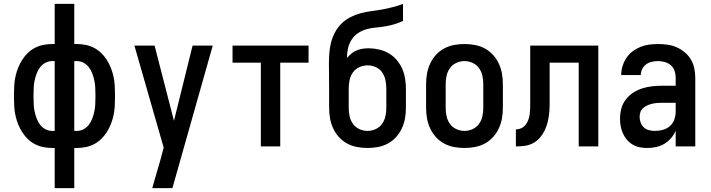

<svg xmlns="http://www.w3.org/2000/svg" viewBox="-20 -755 3665 990"><path d="M262 215V8H249Q226 8 203.5 3.5Q181 -1 160.5 -11.5Q140 -22 123.5 -38Q107 -54 94.5 -73.5Q82 -93 73.5 -114.5Q65 -136 60 -158.5Q55 -181 53.5 -204Q52 -227 52 -250V-270Q52 -293 53.5 -316Q55 -339 60 -361.5Q65 -384 73.5 -405.5Q82 -427 94.5 -446.5Q107 -466 123.5 -482Q140 -498 160.5 -508.5Q181 -519 203.5 -523.5Q226 -528 249 -528H262V-735H363V-528H376Q399 -528 421.5 -523.5Q444 -519 464.5 -508.5Q485 -498 501.5 -482Q518 -466 530.5 -446.5Q543 -427 551.5 -405.5Q560 -384 565 -361.5Q570 -339 571.5 -316Q573 -293 573 -270V-250Q573 -227 571.5 -204Q570 -181 565 -158.5Q560 -136 551.5 -114.5Q543 -93 530.5 -73.5Q518 -54 501.5 -38Q485 -22 464.5 -11.5Q444 -1 421.5 3.5Q399 8 376 8H363V215ZM262 -80V-440H249Q231 -440 214.5 -431.5Q198 -423 187 -408.5Q176 -394 169.5 -377Q163 -360 159 -342Q155 -324 154 -306Q153 -288 153 -270V-250Q153 -232 154 -214Q155 -196 159 -178Q163 -160 169.5 -143Q176 -126 187 -111.5Q198 -97 214.5 -88.5Q231 -80 249 -80ZM363 -80H376Q394 -80 410.5 -88.5Q427 -97 438 -111.5Q449 -126 455.5 -143Q462 -160 466 -178Q470 -196 471 -214Q472 -232 472 -250V-270Q472 -288 471 -306Q470 -324 466 -342Q462 -360 455.5 -377Q449 -394 438 -408.5Q427 -423 410.5 -431.5Q394 -440 376 -440H363Z M765 215Q775 180 785 145.5Q795 111 805 77L824 6L673 -520H777L877 -132L973 -520H1077L869 215Z M1325 0V-432H1179V-520H1571V-432H1425V0Z M1875 8Q1848 8 1821 3Q1794 -2 1770 -15Q1746 -28 1727.5 -48.5Q1709 -69 1697.5 -94Q1686 -119 1681.5 -146Q1677 -173 1677 -200V-298Q1677 -330 1676.5 -361.5Q1676 -393 1676 -424Q1676 -453 1678 -481Q1680 -509 1687 -536Q1694 -563 1707.5 -588.5Q1721 -614 1741 -633.5Q1761 -653 1786 -666Q1811 -679 1838.5 -686.5Q1866 -694 1894 -697.5Q1922 -701 1949.5 -706Q1977 -711 2004.5 -718Q2032 -725 2058 -735V-647Q2037 -637 2013.5 -630Q1990 -623 1966 -619Q1942 -615 1918 -613Q1894 -611 1870.5 -604.5Q1847 -598 1826.5 -584.5Q1806 -571 1793 -550.5Q1780 -530 1774.5 -506.5Q1769 -483 1769 -458V-456Q1779 -468 1791.5 -478.5Q1804 -489 1818.5 -495Q1833 -501 1848.5 -503.5Q1864 -506 1880 -506Q1907 -506 1933.5 -500Q1960 -494 1983 -481Q2006 -468 2024 -447.5Q2042 -427 2053 -402.5Q2064 -378 2068.5 -351.5Q2073 -325 2073 -298V-200Q2073 -173 2068.5 -146Q2064 -119 2052.5 -94Q2041 -69 2022.5 -48.5Q2004 -28 1980 -15Q1956 -2 1929 3Q1902 8 1875 8ZM1875 -80Q1897 -80 1917.5 -89.5Q1938 -99 1950.5 -117Q1963 -135 1967.5 -156.5Q1972 -178 1972 -200V-298Q1972 -320 1967.5 -341.5Q1963 -363 1951 -381Q1939 -399 1918.5 -408.5Q1898 -418 1876 -418Q1854 -418 1833.5 -409Q1813 -400 1800 -382Q1787 -364 1782.5 -342Q1778 -320 1778 -298V-200Q1778 -178 1782.5 -156.5Q1787 -135 1799.5 -117Q1812 -99 1832.5 -89.5Q1853 -80 1875 -80Z M2375 8Q2348 8 2321 3Q2294 -2 2270 -15Q2246 -28 2227.5 -48.5Q2209 -69 2197.5 -94Q2186 -119 2181.5 -146Q2177 -173 2177 -200V-320Q2177 -347 2181.5 -374Q2186 -401 2197.5 -426Q2209 -451 2227.5 -471.5Q2246 -492 2270 -505Q2294 -518 2321 -523Q2348 -528 2375 -528Q2402 -528 2429 -523Q2456 -518 2480 -505Q2504 -492 2522.5 -471.5Q2541 -451 2552.5 -426Q2564 -401 2568.5 -374Q2573 -347 2573 -320V-200Q2573 -173 2568.5 -146Q2564 -119 2552.5 -94Q2541 -69 2522.5 -48.5Q2504 -28 2480 -15Q2456 -2 2429 3Q2402 8 2375 8ZM2375 -80Q2397 -80 2417.5 -89.5Q2438 -99 2450.5 -117Q2463 -135 2467.5 -156.5Q2472 -178 2472 -200V-320Q2472 -342 2467.5 -363.5Q2463 -385 2450.5 -403Q2438 -421 2417.5 -430.5Q2397 -440 2375 -440Q2353 -440 2332.5 -430.5Q2312 -421 2299.5 -403Q2287 -385 2282.5 -363.5Q2278 -342 2278 -320V-200Q2278 -178 2282.5 -156.5Q2287 -135 2299.5 -117Q2312 -99 2332.5 -89.5Q2353 -80 2375 -80Z M2640 0V-88Q2655 -88 2668 -94Q2681 -100 2690 -111.5Q2699 -123 2704 -136.5Q2709 -150 2711 -164.5Q2713 -179 2713.5 -193.5Q2714 -208 2714 -223V-520H3065V0H2964V-432H2814V-259Q2814 -237 2814 -214Q2814 -191 2811.5 -168.5Q2809 -146 2803.5 -124Q2798 -102 2788 -81.5Q2778 -61 2763 -44Q2748 -27 2728 -16.5Q2708 -6 2685.5 -3Q2663 0 2640 0Z M3318 8Q3299 8 3279.5 4.5Q3260 1 3243 -9Q3226 -19 3213 -34Q3200 -49 3192 -67Q3184 -85 3180.5 -104Q3177 -123 3177 -143Q3177 -169 3183.5 -194.5Q3190 -220 3206 -241Q3222 -262 3244 -276.5Q3266 -291 3291 -299Q3316 -307 3342 -310Q3368 -313 3394 -313H3464V-354Q3464 -372 3458.5 -389Q3453 -406 3439.5 -418Q3426 -430 3408.5 -435Q3391 -440 3374 -440Q3357 -440 3341 -436.5Q3325 -433 3312 -423.5Q3299 -414 3291.5 -399Q3284 -384 3284 -368H3183Q3183 -391 3190 -414Q3197 -437 3210 -456.5Q3223 -476 3241.5 -490Q3260 -504 3282 -513Q3304 -522 3327 -525Q3350 -528 3374 -528Q3398 -528 3422.5 -524.5Q3447 -521 3469.5 -511Q3492 -501 3511 -485Q3530 -469 3542.5 -448Q3555 -427 3560 -402.5Q3565 -378 3565 -354V0H3464V-81Q3455 -60 3440 -42.5Q3425 -25 3405.5 -13.5Q3386 -2 3363.5 3Q3341 8 3318 8ZM3358 -80Q3379 -80 3399.5 -86Q3420 -92 3435 -105.5Q3450 -119 3457 -139Q3464 -159 3464 -180V-225H3394Q3381 -225 3368 -224Q3355 -223 3342.5 -220Q3330 -217 3318.5 -212Q3307 -207 3297 -198.5Q3287 -190 3282.5 -178Q3278 -166 3278 -153Q3278 -137 3283.5 -122.5Q3289 -108 3300.5 -97.5Q3312 -87 3327.5 -83.5Q3343 -80 3358 -80Z"/></svg>

Font: Iosevka Custom Semibold
Style: Regular
Weight: 600
Designer: Belleve Invis
Foundry: Belleve Invis
Version: Version 27.0.2; ttfautohint (v1.8.4)